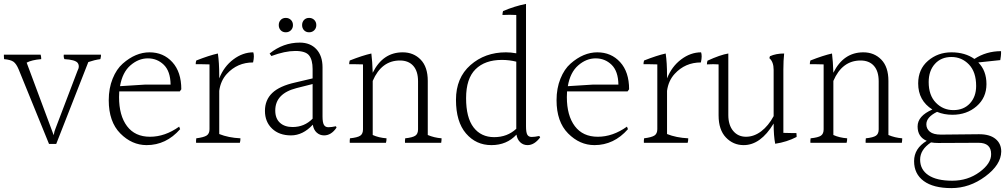

<svg xmlns="http://www.w3.org/2000/svg" viewBox="-25 -784 5177 987"><path d="M-4 -480Q-5 -489 -5 -494.5Q-5 -500 -5 -503H184Q187 -492 187 -480Q138 -476 112 -462L251 -89Q254 -109 261 -125L373 -419Q380 -432 380 -442.5Q380 -453 374 -461Q361 -477 306 -480Q301 -491 303 -503H494Q495 -496 491 -480Q461 -476 429 -465L264 -44H227L71 -427Q59 -456 44.5 -466.5Q30 -477 -4 -480Z M592 -341 719 -349H852Q851 -418 817 -451Q783 -484 735 -484Q687 -484 645.5 -448Q604 -412 592 -341ZM587 -285Q587 -190 628 -135.5Q669 -81 746 -81Q823 -81 896 -133L901 -120Q829 -38 729 -38Q653 -38 593.5 -98Q534 -158 534 -269Q534 -330 554 -379.5Q574 -429 606 -457Q672 -515 743.5 -515Q815 -515 861 -464.5Q907 -414 907 -325Q901 -316 899 -314H588Q587 -305 587 -285Z M1102 -394V-381Q1126 -442 1174.5 -478.5Q1223 -515 1277 -515Q1280 -507 1280 -494Q1280 -481 1276 -463Q1195 -463 1141 -404Q1109 -369 1102 -317V-95Q1149 -76 1211 -73Q1211 -59 1208 -50H983Q982 -59 984 -73Q1023 -78 1037.5 -87.5Q1052 -97 1052 -120V-453Q1023 -454 1006.5 -454Q990 -454 981 -454Q981 -464 984 -473Q1050 -499 1095 -509Q1102 -463 1102 -394Z M1590.5 -628.5Q1580 -618 1564 -618Q1548 -618 1538 -628.5Q1528 -639 1528 -655Q1528 -671 1538 -681.5Q1548 -692 1564 -692Q1580 -692 1590.5 -681.5Q1601 -671 1601 -655Q1601 -639 1590.5 -628.5ZM1470.5 -628.5Q1460 -618 1444 -618Q1428 -618 1418 -628.5Q1408 -639 1408 -655Q1408 -671 1418 -681.5Q1428 -692 1444 -692Q1460 -692 1470.5 -681.5Q1481 -671 1481 -655Q1481 -639 1470.5 -628.5ZM1390 -216Q1390 -175 1414 -153Q1438 -131 1479 -131Q1540 -131 1582 -174V-352L1499 -331Q1390 -303 1390 -216ZM1641 -88Q1619 -88 1603 -102.5Q1587 -117 1583 -143Q1532 -88 1471 -88Q1410 -88 1373.5 -123Q1337 -158 1337 -214Q1337 -270 1374.5 -306Q1412 -342 1493 -360L1582 -381V-429Q1582 -476 1564 -499Q1546 -522 1493 -522Q1440 -522 1370 -496L1361 -509Q1431 -565 1516 -565Q1570 -565 1601.5 -531Q1633 -497 1633 -438V-185Q1633 -155 1640 -142.5Q1647 -130 1663 -130Q1679 -130 1702 -135L1705 -128Q1678 -88 1641 -88Z M2174 -368V-90Q2207 -76 2245 -73Q2245 -62 2243 -50H2057Q2056 -59 2058 -73Q2096 -77 2110 -86.5Q2124 -96 2124 -119V-366Q2124 -418 2099.5 -445.5Q2075 -473 2031 -473Q1936 -473 1891 -368V-90Q1922 -76 1962 -73Q1962 -59 1959 -50H1773Q1772 -59 1774 -73Q1813 -77 1827 -86.5Q1841 -96 1841 -119V-453Q1812 -454 1795.5 -454Q1779 -454 1770 -454Q1770 -464 1773 -473Q1839 -499 1884 -509Q1889 -470 1891 -410Q1943 -515 2045 -515Q2101 -515 2137.5 -477.5Q2174 -440 2174 -368Z M2555 -476Q2468 -476 2419.5 -428Q2371 -380 2371 -279.5Q2371 -179 2409.5 -129Q2448 -79 2515.5 -79Q2583 -79 2629 -122V-467Q2593 -476 2555 -476ZM2687 -38Q2665 -38 2649.5 -52.5Q2634 -67 2630 -92Q2580 -38 2501 -38Q2422 -38 2370.5 -98Q2319 -158 2319 -271Q2319 -384 2393.5 -449.5Q2468 -515 2576 -515Q2601 -515 2629 -510V-707Q2612 -708 2594.5 -708Q2577 -708 2558 -707Q2558 -718 2561 -727Q2619 -752 2679 -764V-135Q2679 -104 2685.5 -92Q2692 -80 2708 -80Q2724 -80 2747 -85L2752 -78Q2722 -38 2687 -38Z M2894 -341 3021 -349H3154Q3153 -418 3119 -451Q3085 -484 3037 -484Q2989 -484 2947.5 -448Q2906 -412 2894 -341ZM2889 -285Q2889 -190 2930 -135.5Q2971 -81 3048 -81Q3125 -81 3198 -133L3203 -120Q3131 -38 3031 -38Q2955 -38 2895.5 -98Q2836 -158 2836 -269Q2836 -330 2856 -379.5Q2876 -429 2908 -457Q2974 -515 3045.5 -515Q3117 -515 3163 -464.5Q3209 -414 3209 -325Q3203 -316 3201 -314H2890Q2889 -305 2889 -285Z M3404 -394V-381Q3428 -442 3476.5 -478.5Q3525 -515 3579 -515Q3582 -507 3582 -494Q3582 -481 3578 -463Q3497 -463 3443 -404Q3411 -369 3404 -317V-95Q3451 -76 3513 -73Q3513 -59 3510 -50H3285Q3284 -59 3286 -73Q3325 -78 3339.5 -87.5Q3354 -97 3354 -120V-453Q3325 -454 3308.5 -454Q3292 -454 3283 -454Q3283 -464 3286 -473Q3352 -499 3397 -509Q3404 -463 3404 -394Z M4002 -427V-101Q4031 -100 4046 -100Q4061 -100 4069 -100Q4070 -92 4070 -87.5Q4070 -83 4070 -80Q4020 -54 3960 -45Q3952 -85 3952 -149Q3885 -38 3798 -38Q3744 -38 3706.5 -77.5Q3669 -117 3669 -191V-453Q3657 -454 3642 -454Q3627 -454 3609 -453Q3609 -463 3612 -472Q3677 -502 3719 -509V-193Q3719 -141 3744 -111Q3769 -81 3810 -81Q3851 -81 3888 -109Q3925 -137 3952 -187V-425Q3952 -466 3930 -485Q3932 -493 3933 -495Q3964 -509 4006 -509Q4002 -473 4002 -427Z M4542 -368V-90Q4575 -76 4613 -73Q4613 -62 4611 -50H4425Q4424 -59 4426 -73Q4464 -77 4478 -86.5Q4492 -96 4492 -119V-366Q4492 -418 4467.5 -445.5Q4443 -473 4399 -473Q4304 -473 4259 -368V-90Q4290 -76 4330 -73Q4330 -59 4327 -50H4141Q4140 -59 4142 -73Q4181 -77 4195 -86.5Q4209 -96 4209 -119V-453Q4180 -454 4163.5 -454Q4147 -454 4138 -454Q4138 -464 4141 -473Q4207 -499 4252 -509Q4257 -470 4259 -410Q4311 -515 4413 -515Q4469 -515 4505.5 -477.5Q4542 -440 4542 -368Z M4761 -52Q4705 -15 4705 36.5Q4705 88 4747.5 116.5Q4790 145 4870 145Q4950 145 5010.5 100.5Q5071 56 5070 8Q5070 -50 5005 -50L4798 -49Q4778 -49 4761 -52ZM4749 -362Q4749 -294 4786 -256Q4823 -218 4876 -218Q4929 -218 4961 -252.5Q4993 -287 4993 -342Q4993 -414 4956 -452.5Q4919 -491 4866 -491Q4813 -491 4781 -455.5Q4749 -420 4749 -362ZM5009 -94Q5063 -94 5092.5 -70Q5122 -46 5122 -5Q5121 63 5040 123Q4959 183 4866 183Q4773 183 4723.5 146.5Q4674 110 4674 44.5Q4674 -21 4739 -60Q4692 -80 4692 -134Q4692 -188 4768 -221Q4695 -267 4695 -355Q4695 -428 4745.5 -471.5Q4796 -515 4866 -515Q4936 -515 4984 -481Q5045 -521 5121 -521Q5121 -518 5121 -508.5Q5121 -499 5117 -475L5004 -463Q5046 -421 5046 -351.5Q5046 -282 4995.5 -238Q4945 -194 4871 -194Q4828 -194 4792 -209Q4737 -182 4737 -145Q4737 -122 4755 -107Q4773 -92 4812 -92L5005 -94Q5007 -94 5009 -94Z"/></svg>

Font: Halant Light
Style: Regular
Weight: 300
Designer: Hitesh Malaviya (Devanagari), Satya Rajpurohit (Latin)
Foundry: Indian Type Foundry
Version: Version 1.101;PS 1.0;hotconv 1.0.78;makeotf.lib2.5.61930; tt